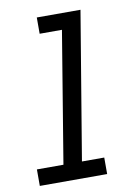

<svg xmlns="http://www.w3.org/2000/svg" viewBox="-84 -792 617 848"><g transform="rotate(-10 225.0 -367.5)"><path d="M25 0V-74H144L241 -662H141V-735H337L227 -74H327V0Z"/></g></svg>

Font: Iosevka Etoile Oblique
Style: Regular
Weight: 400
Italic angle: -9°
Designer: Belleve Invis
Foundry: Belleve Invis
Version: Version 15.5.2; ttfautohint (v1.8.4)